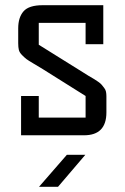

<svg xmlns="http://www.w3.org/2000/svg" viewBox="-20 -520 479 738"><path d="M129 -348 299 -242Q306 -237 320.5 -228.5Q335 -220 341 -216.5Q347 -213 357 -206Q367 -199 371 -194Q375 -189 380.5 -182Q386 -175 387.5 -167Q389 -159 389 -150V-88Q389 0 303 0H61V-151H129V-68H309V-151L145 -254Q132 -262 110 -275Q88 -288 81.5 -293Q75 -298 65 -308Q55 -318 52.5 -328Q50 -338 50 -354V-411Q50 -453 70.5 -476.5Q91 -500 144 -500H377V-350H309V-432H129ZM237 75 130 198H203L308 75Z"/></svg>

Font: Kelly Slab
Style: Regular
Weight: 400
Designer: Denis Masharov
Foundry: Denis Masharov
Version: Version 1.001